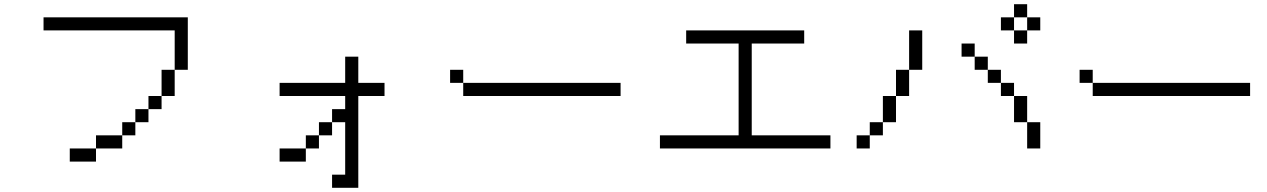

<svg xmlns="http://www.w3.org/2000/svg" viewBox="-20 -770 6040 915"><path d="M437.5 -62.5H312.5V0H437.5ZM437.5 -62.5H562.5V-125H437.5ZM562.5 -125H625V-187.5H562.5ZM625 -187.5H687.5V-250H625ZM687.5 -250H750V-312.5H687.5ZM750 -312.5H812.5Q812.5 -312.5 812.5 -437.5H750Q750 -437.5 750 -312.5ZM812.5 -437.5H875Q875 -437.5 875 -687.5H187.5V-625H812.5Z M1812.5 -312.5V-375H1687.5Q1687.5 -375 1687.5 -500H1625Q1625 -500 1625 -375H1312.5V-312.5H1625V-250H1562.5V-187.5H1500V-125H1437.5V-62.5H1312.5V0H1437.5V-62.5H1500V-125H1562.5V-187.5H1625Q1625 -187.5 1625 62.5H1562.5V125H1687.5V-312.5Z M2937.5 -312.5V-375H2187.5V-312.5ZM2187.5 -375V-437.5H2125V-375Z M3937.5 -62.5V-125H3562.5V-562.5H3812.5V-625H3250V-562.5H3500V-125H3125V-62.5Z M4937.5 -625V-687.5H4875V-625H4812.5V-562.5H4875V-625ZM4125 -125H4062.5V-62.5H4125ZM4125 -125H4187.5V-187.5H4125ZM4875 -187.5Q4875 -187.5 4875 -62.5H4937.5Q4937.5 -62.5 4937.5 -187.5ZM4187.5 -187.5H4250Q4250 -187.5 4250 -312.5H4187.5Q4187.5 -312.5 4187.5 -187.5ZM4875 -187.5Q4875 -187.5 4875 -312.5H4812.5Q4812.5 -312.5 4812.5 -187.5ZM4250 -312.5H4312.5Q4312.5 -312.5 4312.5 -437.5H4250Q4250 -437.5 4250 -312.5ZM4812.5 -312.5V-375H4750V-312.5ZM4750 -375V-437.5H4687.5V-375ZM4312.5 -437.5H4375V-625H4312.5ZM4687.5 -437.5V-500H4625V-437.5ZM4625 -500V-562.5H4562.5V-500ZM4812.5 -625V-687.5H4750V-625ZM4812.5 -687.5H4875V-750H4812.5Z M5937.5 -312.5V-375H5187.5V-312.5ZM5187.5 -375V-437.5H5125V-375Z"/></svg>

Font: CalcUnifontExMono
Style: Regular
Weight: 500
Version: Version 15.0.06